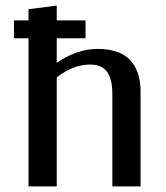

<svg xmlns="http://www.w3.org/2000/svg" viewBox="-20 -667 595 687"><path d="M483 -339V0H382V-331Q382 -384 363 -410Q344 -436 303 -436Q241 -436 183 -390V0H82V-530H30V-594H82V-634L183 -647V-594H286V-530H183V-442Q215 -465 253 -478.5Q291 -492 329 -492Q408 -492 445.5 -452Q483 -412 483 -339Z"/></svg>

Font: Arya
Style: Regular
Weight: 400
Designer: Eduardo Rodriguez Tunni, Modular Infotech
Foundry: Eduardo Rodriguez Tunni, Modular Infotech
Version: Version 1.002